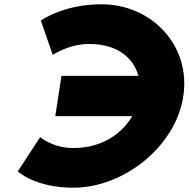

<svg xmlns="http://www.w3.org/2000/svg" viewBox="-20 -860 879 895"><path d="M321.5 -170C225.5 -170 167.3 -221 167.3 -221L62.8 -61C62.8 -61 143.2 15 322.2 15C555.2 15 798.3 -175 834.4 -411C870.7 -648 687 -840 453 -840C274 -840 170.4 -764 170.4 -764L225.9 -604C225.9 -604 299.7 -655 395.7 -655C532.2 -655 602.9 -586.2 625.3 -506.5H266.5L237.7 -318.5H596.4C549.4 -238.6 457.8 -170 321.5 -170Z"/></svg>

Font: Sztylet
Style: BdObl
Weight: 700
Foundry: Cannot Into Space Fonts, PlusOne Fonts
Version: Version 0.12